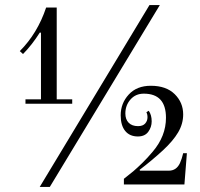

<svg xmlns="http://www.w3.org/2000/svg" viewBox="-20 -734 792 762"><path d="M137.7 7.8 573.2 -713.9H614.3L177.7 7.8ZM459 -276.4Q459 -324.2 491 -358.9Q522.9 -393.6 578.6 -393.6Q639.6 -393.6 673.3 -360.4Q707 -327.1 707 -279.8Q707 -242.7 687 -208.7Q667 -174.8 627 -137.7Q583 -97.2 534.2 -60.1L535.2 -56.6H649.9Q680.2 -56.6 694.3 -86.9Q702.1 -104.5 707 -126H721.7L711.9 -2H471.7V-24.4Q496.1 -43.5 510.3 -55.4Q524.4 -67.4 545.2 -87.6Q565.9 -107.9 585.9 -131.8Q638.7 -193.8 638.7 -266.6Q638.7 -362.3 550.8 -362.3Q518.1 -362.3 497.8 -339.1Q477.5 -315.9 477.5 -283.7Q477.5 -260.3 490.7 -246.8Q503.9 -233.4 527.8 -233.4Q546.9 -233.4 556.2 -243.9Q565.4 -254.4 565.4 -268.6Q565.4 -280.3 561 -288.6L570.3 -294.4Q582 -277.8 582 -252.4Q582 -229.5 568.4 -210.9Q554.7 -192.4 527.3 -192.4Q494.6 -192.4 476.8 -214.4Q459 -236.3 459 -276.4ZM58.6 -531.2Q128.9 -601.6 163.1 -704.1H205.1V-339.8H266.6V-322.3H81.1V-339.8H142.6V-604L138.2 -605Q107.4 -556.2 71.3 -519.5Z"/></svg>

Font: Theano Didot
Style: Regular
Weight: 400
Designer: Alexey Kryukov
Version: Version 2.0